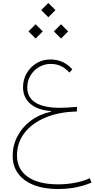

<svg xmlns="http://www.w3.org/2000/svg" viewBox="-20 -932 633 1286"><path d="M255.9 -864.3 303.7 -816.4 351.6 -864.3 303.7 -912.1ZM340.8 -721.7 388.7 -673.8 436.5 -721.7 388.7 -769.5ZM170.9 -721.7 218.8 -673.8 266.6 -721.7 218.8 -769.5ZM464.4 -467.8Q404.8 -533.7 316.9 -533.7Q266.6 -533.7 225.1 -508.8Q183.6 -483.9 158.9 -441.7Q134.3 -399.4 134.3 -348.1Q134.3 -278.8 183.6 -236.6Q232.9 -194.3 320.8 -188.5L320.3 -183.6Q243.7 -166.5 186 -123.3Q128.4 -80.1 96.7 -19.3Q64.9 41.5 64.9 112.3Q64.9 181.2 101.6 230.7Q138.2 280.3 206.1 307.1Q273.9 334 368.2 334Q491.7 334 592.8 291L581.1 261.7Q539.1 281.2 483.9 292Q428.7 302.7 368.7 302.7Q237.8 302.7 165.8 252.2Q93.8 201.7 93.8 108.9Q93.8 23.9 143.8 -41.3Q193.8 -106.4 284.2 -144.5Q374.5 -182.6 494.6 -185.1L496.1 -216.3Q464.8 -213.4 434.3 -211.7Q403.8 -210 379.4 -210Q273.4 -210 218 -244.6Q162.6 -279.3 162.6 -345.7Q162.6 -389.6 183.8 -425.5Q205.1 -461.4 241 -482.7Q276.9 -503.9 320.3 -503.9Q356.4 -503.9 387.5 -489.7Q418.5 -475.6 445.3 -445.8Z"/></svg>

Font: Estedad VF
Style: Regular
Weight: 100
Designer: Amin Abedi
Version: Version 7.3